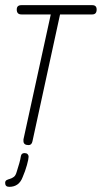

<svg xmlns="http://www.w3.org/2000/svg" viewBox="-44 -570 395 745"><path d="M37 36Q39 24 51 24Q59 24 63 28Q67 32 67 38Q67 47 60.5 70.5Q54 94 44 117Q30 155 -8 155Q-24 155 -24 140Q-24 132 -18.5 129Q-13 126 -5.5 124Q2 122 9.5 116.5Q17 111 21 96Q27 77 31 63Q35 49 37 36ZM39 -514Q21 -514 21 -533Q21 -550 39 -550H314Q331 -550 331 -533Q331 -514 314 -514H189L82 -22Q79 -7 67 -7Q47 -7 47 -23Q47 -28 47 -29L153 -514Z"/></svg>

Font: Gruenewald VA
Style: Regular
Weight: 400
Designer: Peter Wiegel
Foundry: Peter Wiegel, nach dem Schriftentwurf von Dr. H. Gr¸newald
Version: Version 0.007